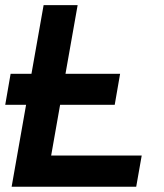

<svg xmlns="http://www.w3.org/2000/svg" viewBox="-20 -713 626 733"><path d="M0 -313 20.5 -431.2H100.1L146.5 -693.4H276.4L230 -431.2H438.5L418 -313H209.5L175.3 -119.1H521L500 0H24.4L79.6 -313Z"/></svg>

Font: CaskaydiaCove NF
Style: Bold Italic
Weight: 700
Italic angle: -10°
Designer: Aaron Bell
Foundry: Saja Typeworks
Version: Version 2111.001; VTT 6.35;Nerd Fonts 3.2.1